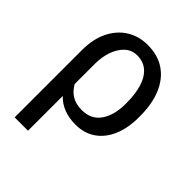

<svg xmlns="http://www.w3.org/2000/svg" viewBox="-208 -657 979 979"><g transform="rotate(45 282.0 -167.5)"><path d="M65.4 203.1V-281.7Q65.4 -362.3 94 -419.7Q122.6 -477.1 172.1 -507.6Q221.7 -538.1 284.2 -538.1Q358.4 -538.1 409.4 -502.9Q460.4 -467.8 486.8 -404.1Q513.2 -340.3 513.2 -254.4V-244.1Q513.2 -167.5 489 -110.4Q464.8 -53.2 419.4 -21.5Q374 10.3 310.1 10.3Q262.7 10.3 225.6 -4.4Q188.5 -19 161.6 -47.4V203.1ZM280.3 -64.9Q348.6 -64.9 382.8 -114.7Q417 -164.6 417 -244.1V-254.4Q417 -315.9 402.8 -362.8Q388.7 -409.7 359.1 -436Q329.6 -462.4 284.2 -462.4Q244.1 -462.4 216.8 -436Q189.5 -409.7 175.5 -368.2Q161.6 -326.7 161.6 -281.2V-133.3Q179.7 -100.6 208.7 -82.8Q237.8 -64.9 280.3 -64.9Z"/></g></svg>

Font: Roboto Slab LO
Style: Regular
Weight: 400
Designer: Google
Version: Version 2.000